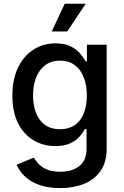

<svg xmlns="http://www.w3.org/2000/svg" viewBox="-20 -779 655 1015"><path d="M298.8 215.3Q235.4 215.3 189 199Q142.6 182.6 112.5 154.5Q82.5 126.5 67.9 91.8L158.7 54.2Q168.5 70.8 184.8 88.1Q201.2 105.5 228.8 117.2Q256.3 128.9 298.3 128.9Q360.8 128.9 399.2 99.1Q437.5 69.3 437.5 6.3V-97.2H429.2Q418.9 -78.1 400.6 -57.1Q382.3 -36.1 351.6 -21.5Q320.8 -6.8 272.5 -6.8Q208.5 -6.8 157 -37.6Q105.5 -68.4 75.4 -127.7Q45.4 -187 45.4 -272.9Q45.4 -359.4 75.2 -421.4Q105 -483.4 156.7 -516.6Q208.5 -549.8 273.9 -549.8Q322.8 -549.8 353.8 -533.9Q384.8 -518.1 403.6 -495.6Q422.4 -473.1 432.6 -454.6H439.5V-542.5H543.9V6.3Q543.9 78.6 511.5 124.8Q479 170.9 423.6 193.1Q368.2 215.3 298.8 215.3ZM297.4 -95.7Q342.8 -95.7 374.5 -117.2Q406.2 -138.7 422.6 -178.7Q439 -218.8 439 -274.4Q439 -329.6 422.6 -370.8Q406.2 -412.1 374.8 -435.3Q343.3 -458.5 297.4 -458.5Q250.5 -458.5 218.8 -434.3Q187 -410.2 170.9 -368.9Q154.8 -327.6 154.8 -274.4Q154.8 -220.7 171.1 -180.4Q187.5 -140.1 219.2 -117.9Q251 -95.7 297.4 -95.7ZM253.4 -612.8 322.3 -759.3H433.1L335.4 -612.8Z"/></svg>

Font: Inter 16pt Medium
Style: Regular
Weight: 500
Version: Version 4.001;git-66647c0bb